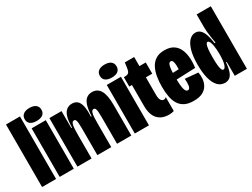

<svg xmlns="http://www.w3.org/2000/svg" viewBox="-55 -1251 2375 1808"><g transform="rotate(-30 1132.5 -346.5)"><path d="M19 0V-680H171V0Z M210 0V-528H364V0ZM287 -564Q244 -564 220 -582Q196 -600 196 -634Q196 -668 220 -686.5Q244 -705 287 -705Q331 -705 354.5 -686.5Q378 -668 378 -634Q378 -600 354.5 -582Q331 -564 287 -564Z M403 0V-306V-528H535V-344H543Q543 -417 556.5 -459.5Q570 -502 595 -521Q620 -540 653 -540Q689 -540 711 -520.5Q733 -501 742.5 -458Q752 -415 748 -344H756Q759 -418 773 -460.5Q787 -503 812 -521.5Q837 -540 871 -540Q902 -540 924 -527Q946 -514 960.5 -488.5Q975 -463 982 -424Q989 -385 989 -332V0H834V-288Q834 -325 832 -348.5Q830 -372 824 -383Q818 -394 806 -394Q789 -394 781.5 -374.5Q774 -355 772.5 -322.5Q771 -290 771 -252V0H620V-290Q620 -326 618 -349Q616 -372 610 -383Q604 -394 592 -394Q575 -394 567.5 -373.5Q560 -353 558.5 -319Q557 -285 557 -244V0Z M1027 0V-528H1181V0ZM1104 -564Q1061 -564 1037 -582Q1013 -600 1013 -634Q1013 -668 1037 -686.5Q1061 -705 1104 -705Q1148 -705 1171.5 -686.5Q1195 -668 1195 -634Q1195 -600 1171.5 -582Q1148 -564 1104 -564Z M1397 8Q1319 8 1275.5 -39Q1232 -86 1232 -183V-409H1203V-511H1216Q1248 -511 1259 -527.5Q1270 -544 1274 -578L1280 -627H1382V-528H1451V-406H1382V-215Q1382 -177 1393.5 -158Q1405 -139 1424 -139Q1432 -139 1438.5 -142Q1445 -145 1451 -151V0Q1438 4 1425 6Q1412 8 1397 8Z M1664 12Q1606 12 1568 -7Q1530 -26 1508 -61Q1486 -96 1477 -145Q1468 -194 1468 -253Q1468 -309 1476.5 -360Q1485 -411 1506 -452Q1527 -493 1564 -516.5Q1601 -540 1659 -540Q1712 -540 1748 -520Q1784 -500 1804.5 -462Q1825 -424 1831 -370.5Q1837 -317 1828 -251L1570 -241V-313L1698 -318L1684 -268Q1689 -322 1688 -355.5Q1687 -389 1680 -404.5Q1673 -420 1659 -420Q1644 -420 1636 -402.5Q1628 -385 1625 -352.5Q1622 -320 1622 -274Q1622 -180 1632 -141Q1642 -102 1664 -102Q1676 -102 1682.5 -111.5Q1689 -121 1691.5 -136.5Q1694 -152 1694 -171.5Q1694 -191 1692 -211L1833 -198Q1840 -163 1836.5 -126Q1833 -89 1815 -57.5Q1797 -26 1760.5 -7Q1724 12 1664 12Z M2004 12Q1958 12 1926.5 -21Q1895 -54 1879 -116Q1863 -178 1863 -263Q1863 -358 1881 -419Q1899 -480 1928.5 -509Q1958 -538 1994 -538Q2026 -538 2047.5 -517Q2069 -496 2082.5 -456.5Q2096 -417 2103 -361H2113Q2107 -395 2102.5 -427Q2098 -459 2095 -487.5Q2092 -516 2092 -540V-680H2246V-248V0H2114V-151H2106Q2101 -89 2087.5 -53Q2074 -17 2053 -2.5Q2032 12 2004 12ZM2052 -104Q2062 -104 2069.5 -115Q2077 -126 2082 -144.5Q2087 -163 2089.5 -186Q2092 -209 2092 -233V-254Q2092 -280 2090 -303Q2088 -326 2084.5 -345Q2081 -364 2076 -377.5Q2071 -391 2065 -398Q2059 -405 2051 -405Q2041 -405 2034 -389.5Q2027 -374 2023.5 -340.5Q2020 -307 2020 -254Q2020 -207 2023 -173Q2026 -139 2033 -121.5Q2040 -104 2052 -104Z"/></g></svg>

Font: Bricolage Grotesque 96pt ExtraBold Condensed
Style: Regular
Weight: 800
Width: 3
Version: Version 1.001;gftools[0.9.33.dev8+g029e19f]